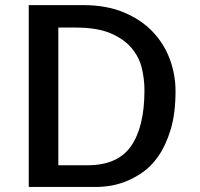

<svg xmlns="http://www.w3.org/2000/svg" viewBox="-20 -740 792 760"><path d="M674.8 -379.9Q674.8 -291 655.8 -228Q636.7 -165 607.4 -122.6Q578.1 -80.1 541.5 -55.7Q504.9 -31.2 470.7 -19Q436.5 -6.8 408.2 -3.4Q379.9 0 366.2 0H93.8V-719.7H310.5Q401.4 -719.7 470.2 -690.9Q539.1 -662.1 584.5 -614.3Q629.9 -566.4 652.3 -505.4Q674.8 -444.3 674.8 -379.9ZM327.1 -85.9Q446.3 -85.9 499 -162.1Q551.8 -238.3 551.8 -382.8Q551.8 -427.7 541 -471.7Q530.3 -515.6 499.5 -551.3Q468.8 -586.9 416 -608.9Q363.3 -630.9 279.3 -630.9H210.9V-85.9Z"/></svg>

Font: Allerta
Style: Regular
Weight: 400
Designer: Matt McInerney
Foundry: Matt McInerney
Version: Version 1.0